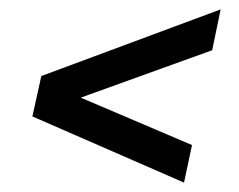

<svg xmlns="http://www.w3.org/2000/svg" viewBox="-20 -458 509 409"><path d="M372 -69 49 -210 68 -296 450 -438 432 -351 152 -250 389 -149Z"/></svg>

Font: Saira Condensed Medium
Style: Italic
Weight: 500
Width: 3
Italic angle: -12°
Designer: Hector Gatti with collaboration of the Omnibus-Type team
Foundry: Omnibus-Type
Version: Version 1.101